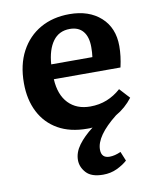

<svg xmlns="http://www.w3.org/2000/svg" viewBox="-85 -589 717 891"><g transform="rotate(-10 273.5 -143.5)"><path d="M329 237Q274 237 249.5 210Q225 183 225 150Q225 114 250 80Q275 46 318 13Q312 14 305.5 14Q299 14 293 14Q213 14 156.5 -18Q100 -50 70 -108.5Q40 -167 40 -245Q40 -332 73.5 -394.5Q107 -457 166 -490.5Q225 -524 303 -524Q395 -524 450.5 -474Q506 -424 506 -338Q506 -291 494 -239H180Q184 -165 222.5 -125Q261 -85 325 -85Q368 -85 404 -99.5Q440 -114 470 -141L514 -93Q481 -50 435 -24Q334 56 334 120Q334 160 373 160Q397 160 426 147L444 191Q424 209 394.5 223Q365 237 329 237ZM180 -309H374Q377 -330 377 -356Q377 -404 355.5 -430Q334 -456 293 -456Q242 -456 213.5 -417Q185 -378 180 -309Z"/></g></svg>

Font: Literata 12pt SemiBold
Style: Regular
Weight: 600
Designer: Latin by Veronika Burian and Jose Scaglione. Greek by Irene Vlachou. Cyrillic by Vera Evstafieva.
Foundry: TypeTogether
Version: Version 3.002